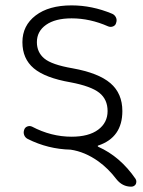

<svg xmlns="http://www.w3.org/2000/svg" viewBox="-20 -576 540 724"><path d="M402.3 -524.4Q412.1 -520.5 417 -510.7Q421.9 -501 418 -490.2Q416 -480.5 406.7 -476.6Q397.5 -472.7 387.7 -476.6Q319.3 -506.8 250 -506.8Q188.5 -506.8 153.8 -482.4Q119.1 -458 119.1 -417Q119.1 -378.9 147 -355.5Q174.8 -332 253.9 -318.4Q351.6 -300.8 396.5 -262.2Q441.4 -223.6 441.4 -157.2Q441.4 -57.6 350.6 -27.3Q348.6 -27.3 348.6 -25.4Q348.6 -23.4 350.6 -22.5Q433.6 14.6 491.2 98.6Q494.1 103.5 494.1 108.4Q494.1 113.3 492.2 118.2Q486.3 127.9 474.6 127.9Q441.4 127.9 418.9 99.6Q388.7 59.6 350.6 32.2Q299.8 -3.9 246.1 -11.7Q161.1 -13.7 85 -51.8Q75.2 -56.6 71.3 -66.4Q67.4 -76.2 71.3 -86.9Q74.2 -95.7 83 -99.1Q91.8 -102.5 100.6 -98.6Q172.9 -60.5 250 -60.5Q314.5 -60.5 350.1 -86.9Q385.7 -113.3 385.7 -157.2Q385.7 -201.2 354.5 -226.1Q323.2 -251 246.1 -265.6Q150.4 -282.2 107.4 -318.4Q64.5 -354.5 64.5 -417Q64.5 -479.5 114.3 -517.6Q164.1 -555.7 250 -555.7Q327.1 -555.7 402.3 -524.4Z"/></svg>

Font: Rounded-X Mgen+ 1mn light
Style: Regular
Weight: 200
Designer: [Source Han Sans]
Ryoko NISHIZUKA  (kana & ideographs); Paul D. Hunt (Latin, Greek & Cyrillic); Wenlong ZHANG  (bopomofo
Version: Version 1.059.20150602